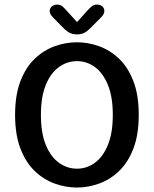

<svg xmlns="http://www.w3.org/2000/svg" viewBox="-20 -810 672 840"><path d="M317 10.5Q267.5 10.5 219.5 -6.8Q171.5 -24 132.2 -61.5Q93 -99 69.5 -159.8Q46 -220.5 46 -307.5Q46 -394.5 69.5 -455.2Q93 -516 132.2 -553.2Q171.5 -590.5 219.5 -607.8Q267.5 -625 317 -625Q365.5 -625 413.5 -607.8Q461.5 -590.5 500.8 -553.2Q540 -516 563.5 -455.2Q587 -394.5 587 -307.5Q587 -220.5 563.5 -159.8Q540 -99 500.8 -61.5Q461.5 -24 413.5 -6.8Q365.5 10.5 317 10.5ZM317 -72Q359.5 -72 395 -97.8Q430.5 -123.5 452 -175.8Q473.5 -228 473.5 -307.5Q473.5 -386.5 452 -438.8Q430.5 -491 395 -516.8Q359.5 -542.5 317 -542.5Q274 -542.5 238 -516.8Q202 -491 180.5 -438.8Q159 -386.5 159 -307.5Q159 -228 180.5 -175.8Q202 -123.5 238 -97.8Q274 -72 317 -72ZM425 -737 387 -698.5Q369.5 -679.5 354.2 -669.5Q339 -659.5 317 -659.5Q294.5 -659.5 279.2 -669.5Q264 -679.5 246.5 -698.5L209 -737Q197.5 -749 197.5 -761.5Q197.5 -774 206.5 -782Q215.5 -790 229.5 -790Q242.5 -790 251.5 -783.2Q260.5 -776.5 270 -765L317 -713.5L363.5 -765Q373 -775.5 382 -782.8Q391 -790 404 -790Q418.5 -790 427.5 -782Q436.5 -774 436.5 -762Q436.5 -756.5 434 -750.2Q431.5 -744 425 -737Z"/></svg>

Font: Sono Medium
Style: Regular
Weight: 500
Designer: Tyler Finck
Foundry: Tyler Finck
Version: Version 2.112